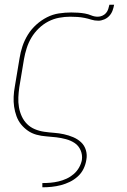

<svg xmlns="http://www.w3.org/2000/svg" viewBox="-20 -581 540 816"><path d="M160 215V197H161Q178 197 195 195.5Q212 194 229 190Q246 186 262.5 178.5Q279 171 293 159Q307 147 316 131Q325 115 328 99Q331 77 322.5 57.5Q314 38 297.5 27Q281 16 260.5 10.5Q240 5 219 2.5Q198 0 176.5 -1.5Q155 -3 135 -8.5Q115 -14 98.5 -25.5Q82 -37 69.5 -52.5Q57 -68 50 -87.5Q43 -107 40 -127.5Q37 -148 38 -170Q39 -192 43 -213L63 -333Q67 -359 75.5 -384.5Q84 -410 98.5 -433.5Q113 -457 134 -476Q155 -495 179.5 -507.5Q204 -520 230.5 -524Q257 -528 283 -528Q298 -528 312.5 -527Q327 -526 341 -523.5Q355 -521 368 -515.5Q381 -510 396 -510Q405 -510 414.5 -514Q424 -518 430.5 -525.5Q437 -533 440 -542.5Q443 -552 445 -561H465Q463 -549 458.5 -536.5Q454 -524 445 -514Q436 -504 423 -498.5Q410 -493 398 -493Q382 -493 368 -497.5Q354 -502 339 -505Q324 -508 308.5 -509Q293 -510 278 -510Q255 -510 231 -505.5Q207 -501 185 -489.5Q163 -478 144.5 -460Q126 -442 113.5 -421Q101 -400 93.5 -376.5Q86 -353 82 -330L62 -210Q59 -189 58 -167.5Q57 -146 60.5 -125.5Q64 -105 72.5 -86.5Q81 -68 95 -54Q109 -40 128 -32Q147 -24 168 -21Q189 -18 210 -16.5Q231 -15 251.5 -10.5Q272 -6 291 2Q310 10 324.5 23.5Q339 37 345 57Q351 77 347 98Q344 118 335 136.5Q326 155 310.5 169Q295 183 276.5 192Q258 201 238.5 206Q219 211 199.5 213Q180 215 161 215Z"/></svg>

Font: Iosevka SS04 Thin Oblique
Style: Regular
Weight: 100
Italic angle: -9°
Monospace: yes
Designer: Belleve Invis
Foundry: Belleve Invis
Version: Version 19.0.0; ttfautohint (v1.8.4)